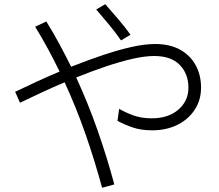

<svg xmlns="http://www.w3.org/2000/svg" viewBox="-20 -835 1040 912"><path d="M555 -643Q530 -679 499.5 -716Q469 -753 437 -790L480 -815Q512 -779 543 -742.5Q574 -706 600 -670ZM465 57Q430 -72 386.5 -197Q343 -322 287 -444Q232 -421 178.5 -396Q125 -371 75 -347L52 -399Q102 -423 155 -447.5Q208 -472 263 -495Q237 -549 208 -602.5Q179 -656 147 -708L200 -733Q233 -680 262 -626Q291 -572 318 -518Q394 -548 466.5 -572.5Q539 -597 603 -611.5Q667 -626 717 -626Q786 -626 834.5 -599.5Q883 -573 909 -526Q935 -479 935 -419Q935 -360 905 -314Q875 -268 822.5 -242Q770 -216 703 -216Q650 -216 610.5 -229.5Q571 -243 538 -261L546 -318Q579 -299 616 -286Q653 -273 701 -273Q779 -273 827 -314Q875 -355 875 -419Q875 -484 834 -526.5Q793 -569 712 -569Q668 -569 609 -555.5Q550 -542 482 -519Q414 -496 342 -467Q399 -343 443.5 -216Q488 -89 523 41Z"/></svg>

Font: Murecho Light
Style: Regular
Weight: 300
Designer: Neil Summerour
Foundry: Positype
Version: Version 1.010; ttfautohint (v1.8.3)